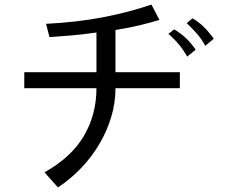

<svg xmlns="http://www.w3.org/2000/svg" viewBox="-20 -708 1040 838"><path d="M765 -323H484Q484 -259 465.5 -197.5Q447 -136 414 -80Q381 -24 335 24.5Q289 73 233 110L174 44Q291 -21 346 -114.5Q401 -208 401 -323H86V-393H401V-566Q337 -557 287.5 -553Q238 -549 196 -546L181 -604Q317 -611 429 -632.5Q541 -654 641 -688L676 -621Q636 -609 588.5 -597.5Q541 -586 484 -577V-393H765ZM797 -461Q765 -518 715 -560L740 -580Q767 -564 790.5 -542.5Q814 -521 834 -491ZM876 -508Q860 -538 839 -561.5Q818 -585 795 -607L820 -628Q848 -612 870.5 -589.5Q893 -567 913 -539Z"/></svg>

Font: NanumGothicCoding
Style: Regular
Weight: 400
Monospace: yes
Designer: Kwon Bruce; Nicolas Noh; Sung-woo Choi; Go-un Cha; Soo-hyun Park;
Foundry: NHN Corporation
Version: Version 2.000;PS 1;hotconv 1.0.49;makeotf.lib2.0.14853